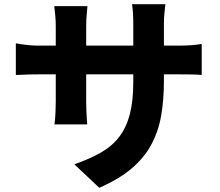

<svg xmlns="http://www.w3.org/2000/svg" viewBox="-20 -821 1040 909"><path d="M756 -437Q756 -346 742.5 -271Q729 -196 695 -134Q661 -72 601.5 -22Q542 28 450 68L332 -43Q406 -69 459 -99.5Q512 -130 545.5 -174.5Q579 -219 595 -281.5Q611 -344 611 -433V-705Q611 -736 609.5 -760Q608 -784 605 -801H763Q761 -784 758.5 -760Q756 -736 756 -705ZM394 -792Q393 -776 390.5 -751.5Q388 -727 388 -696V-341Q388 -318 389 -297Q390 -276 391 -260Q392 -244 393 -232H238Q240 -244 241 -260Q242 -276 243 -297Q244 -318 244 -341V-697Q244 -720 242 -743.5Q240 -767 237 -792ZM55 -616Q65 -614 81 -611.5Q97 -609 118.5 -607Q140 -605 165 -605H819Q861 -605 886.5 -607Q912 -609 935 -613V-466Q916 -468 888.5 -468.5Q861 -469 820 -469H165Q139 -469 119 -468.5Q99 -468 83.5 -467Q68 -466 55 -466Z"/></svg>

Font: Noto Sans SC ExtraBold
Style: Regular
Weight: 800
Designer: Ryoko NISHIZUKA 西塚涼子 (kana, bopomofo & ideographs); Paul D. Hunt (Latin, Greek & Cyrillic); Sandoll Communications 산돌커뮤니
Foundry: Adobe
Version: Version 2.004-H2;hotconv 1.0.118;makeotfexe 2.5.65603